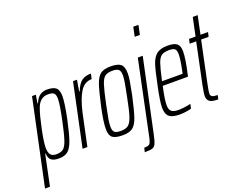

<svg xmlns="http://www.w3.org/2000/svg" viewBox="-178 -1010 1851 1465"><g transform="rotate(-20 747.5 -278.0)"><path d="M107 -510H138L127 -443H131Q150 -487 175 -502.5Q200 -518 229 -518Q281 -518 303 -499Q325 -480 325 -430Q325 -377 300 -255Q276 -142 257 -88.5Q238 -35 211.5 -13.5Q185 8 138 8Q96 8 76 -8.5Q56 -25 55 -62H51L-1 187H-41ZM260 -255Q286 -379 286 -422Q286 -458 272 -469.5Q258 -481 225 -481Q158 -481 131 -403Q113 -354 91.5 -251.5Q70 -149 70 -105Q70 -64 84.5 -46.5Q99 -29 131 -29Q168 -29 187.5 -44.5Q207 -60 222.5 -105.5Q238 -151 260 -255Z M440 -510H472L457 -419H461Q484 -477 513 -497.5Q542 -518 588 -518L579 -476Q520 -476 485 -420.5Q450 -365 426 -259L371 0H332Z M550 -81Q550 -138 575 -254Q601 -372 619 -424.5Q637 -477 665 -497.5Q693 -518 746 -518Q805 -518 829 -498Q853 -478 853 -423Q853 -396 846.5 -357.5Q840 -319 827 -254Q801 -136 783 -84.5Q765 -33 737.5 -12.5Q710 8 657 8Q598 8 574 -10.5Q550 -29 550 -81ZM786 -254Q800 -321 806.5 -359.5Q813 -398 813 -422Q813 -457 798.5 -469.5Q784 -482 750 -482Q709 -482 688.5 -467Q668 -452 653.5 -407.5Q639 -363 616 -254Q602 -187 595.5 -149Q589 -111 589 -87Q589 -52 603.5 -40Q618 -28 653 -28Q694 -28 715 -44.5Q736 -61 751 -106Q766 -151 786 -254Z M998 -667 1014 -743H1056L1040 -667ZM839 97 966 -510H1006L880 82Q869 134 859.5 154.5Q850 175 831.5 181Q813 187 769 187L777 153Q810 153 820.5 143Q831 133 839 97Z M1009 -87Q1009 -137 1034 -254Q1057 -368 1073.5 -419Q1090 -470 1120.5 -494Q1151 -518 1209 -518Q1262 -518 1284.5 -500Q1307 -482 1307 -438Q1307 -376 1279 -256L1276 -242H1071Q1048 -139 1048 -94Q1048 -57 1065.5 -42.5Q1083 -28 1122 -28Q1145 -28 1174 -32Q1203 -36 1222 -41L1214 -5Q1199 0 1171.5 4Q1144 8 1119 8Q1060 8 1034.5 -13.5Q1009 -35 1009 -87ZM1245 -277 1251 -305Q1268 -386 1268 -427Q1268 -461 1254.5 -471.5Q1241 -482 1211 -482Q1168 -482 1147.5 -468Q1127 -454 1113 -414Q1099 -374 1078 -277Z M1345 -61Q1345 -78 1358 -145L1427 -474H1374L1382 -510H1435L1466 -658H1506L1475 -510H1536L1528 -474H1467L1398 -145Q1385 -87 1385 -61Q1385 -48 1397 -40.5Q1409 -33 1441 -33L1434 0Q1384 0 1364.5 -14.5Q1345 -29 1345 -61Z"/></g></svg>

Font: Saira Ultra Condensed ExLight
Style: Italic
Weight: 200
Width: 1
Italic angle: -12°
Designer: Hector Gatti with collaboration of the Omnibus-Type team
Foundry: Omnibus-Type
Version: Version 1.001; ttfautohint (v1.8)